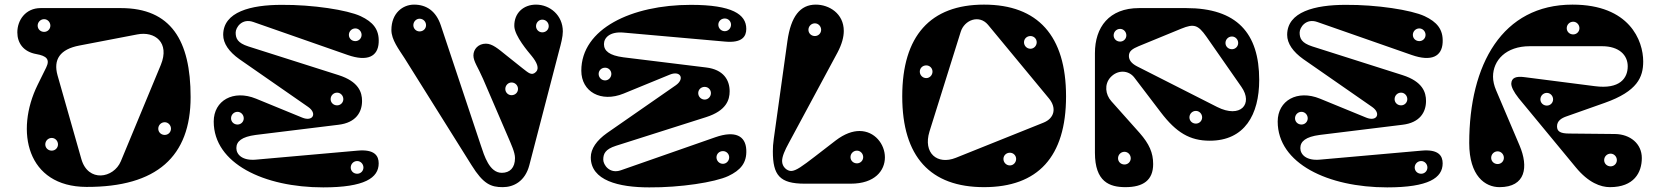

<svg xmlns="http://www.w3.org/2000/svg" viewBox="-20 -795 7182 831"><path d="M503 -760H156C90 -760 55 -707 55 -655C55 -609 81 -571 137 -561C182 -553 197 -538 180 -503L143 -428C44 -227 96 13 354 14C659 15 805 -118 805 -375C805 -620 720 -760 503 -760ZM676 -514 503 -97C472 -23 361 -4 332 -107L229 -469C210 -537 239 -582 324 -598L574 -646C650 -661 716 -611 676 -514ZM171 -657C155 -657 143 -669 143 -684C143 -699 155 -712 171 -712C186 -712 198 -699 198 -684C198 -669 186 -657 171 -657ZM204 -143C188 -143 176 -155 176 -170C176 -185 188 -198 204 -198C219 -198 231 -185 231 -170C231 -155 219 -143 204 -143ZM693 -211C677 -211 665 -223 665 -238C665 -253 677 -266 693 -266C708 -266 720 -253 720 -238C720 -223 708 -211 693 -211Z M1527 -143 1087 -104C1029 -99 1003 -126 1003 -154C1003 -183 1026 -203 1087 -211L1445 -255C1521 -264 1547 -310 1547 -358C1547 -395 1533 -442 1445 -470L1055 -594C1008 -609 1000 -629 1000 -654C1000 -676 1027 -717 1076 -700L1485 -557C1571 -527 1616 -551 1619 -611C1622 -668 1594 -700 1541 -725C1483 -752 1333 -775 1199 -774C1066 -774 946 -744 946 -644C946 -607 971 -571 1016 -539L1314 -332C1354 -304 1334 -267 1288 -286L1088 -368C990 -408 905 -360 905 -269C905 -87 1123 16 1379 16C1558 16 1619 -25 1619 -88C1619 -120 1602 -150 1527 -143ZM1518 -617C1502 -617 1490 -629 1490 -644C1490 -659 1502 -672 1518 -672C1533 -672 1545 -659 1545 -644C1545 -629 1533 -617 1518 -617ZM1008 -256C992 -256 980 -268 980 -283C980 -298 992 -311 1008 -311C1023 -311 1035 -298 1035 -283C1035 -268 1023 -256 1008 -256ZM1526 -43C1510 -43 1498 -55 1498 -70C1498 -85 1510 -98 1526 -98C1541 -98 1553 -85 1553 -70C1553 -55 1541 -43 1526 -43ZM1439 -339C1423 -339 1411 -351 1411 -366C1411 -381 1423 -394 1439 -394C1454 -394 1466 -381 1466 -366C1466 -351 1454 -339 1439 -339Z M2071 -453 2179 -202C2192 -171 2209 -136 2209 -111C2209 -69 2187 -47 2152 -47C2098 -47 2076 -121 2061 -166L1888 -685C1867 -748 1825 -775 1772 -775C1723 -775 1674 -738 1674 -665C1674 -623 1706 -582 1731 -543L2021 -80C2072 2 2105 15 2156 15C2204 15 2253 -11 2271 -80L2400 -576C2408 -605 2416 -636 2416 -659C2416 -729 2360 -775 2300 -775C2246 -775 2205 -739 2206 -682C2207 -639 2267 -570 2281 -553C2304 -525 2315 -499 2300 -484C2281 -465 2267 -480 2241 -500L2172 -555C2136 -584 2111 -606 2083 -606C2050 -606 2029 -582 2029 -555C2029 -529 2049 -504 2071 -453ZM2194 -383C2179 -383 2167 -395 2167 -410C2167 -425 2179 -438 2194 -438C2210 -438 2222 -425 2222 -410C2222 -395 2210 -383 2194 -383ZM2327 -655C2312 -655 2300 -667 2300 -682C2300 -697 2312 -710 2327 -710C2343 -710 2355 -697 2355 -682C2355 -667 2343 -655 2327 -655ZM1796 -659C1781 -659 1769 -671 1769 -686C1769 -701 1781 -714 1796 -714C1812 -714 1824 -701 1824 -686C1824 -671 1812 -659 1796 -659Z M2678 -654 3118 -615C3193 -608 3210 -638 3210 -670C3210 -733 3149 -774 2970 -774C2714 -774 2496 -671 2496 -489C2496 -398 2581 -350 2679 -390L2879 -472C2925 -491 2945 -454 2905 -426L2607 -219C2562 -187 2537 -151 2537 -114C2537 -14 2657 16 2790 16C2924 17 3074 -6 3132 -33C3185 -58 3213 -90 3210 -147C3207 -207 3162 -231 3076 -201L2667 -58C2618 -41 2591 -82 2591 -104C2591 -129 2599 -149 2646 -164L3036 -288C3124 -316 3138 -363 3138 -400C3138 -448 3112 -494 3036 -503L2678 -547C2617 -555 2594 -575 2594 -604C2594 -632 2620 -659 2678 -654ZM3109 -141C3124 -141 3136 -129 3136 -114C3136 -99 3124 -86 3109 -86C3093 -86 3081 -99 3081 -114C3081 -129 3093 -141 3109 -141ZM2599 -502C2614 -502 2626 -490 2626 -475C2626 -460 2614 -447 2599 -447C2583 -447 2571 -460 2571 -475C2571 -490 2583 -502 2599 -502ZM3117 -715C3132 -715 3144 -703 3144 -688C3144 -673 3132 -660 3117 -660C3101 -660 3089 -673 3089 -688C3089 -703 3101 -715 3117 -715ZM3030 -419C3045 -419 3057 -407 3057 -392C3057 -377 3045 -364 3030 -364C3014 -364 3002 -377 3002 -392C3002 -407 3014 -419 3030 -419Z M3388 -617 3329 -194C3326 -174 3325 -156 3325 -140C3325 -37 3354 0 3463 0H3662C3767 0 3810 -57 3810 -114C3810 -171 3766 -228 3700 -228C3670 -228 3635 -216 3597 -187L3505 -116C3454 -77 3425 -55 3404 -55C3387 -55 3365 -72 3365 -98C3365 -118 3377 -145 3394 -176L3605 -568C3624 -604 3632 -635 3632 -661C3632 -737 3568 -775 3511 -775C3443 -775 3403 -724 3388 -617ZM3689 -88C3673 -88 3661 -100 3661 -115C3661 -130 3673 -143 3689 -143C3704 -143 3716 -130 3716 -115C3716 -100 3704 -88 3689 -88ZM3507 -639C3491 -639 3479 -651 3479 -666C3479 -681 3491 -694 3507 -694C3522 -694 3534 -681 3534 -666C3534 -651 3522 -639 3507 -639Z M4239 -775C4007 -775 3885 -640 3885 -378C3885 -116 4007 15 4239 15C4472 15 4594 -116 4594 -378C4594 -640 4472 -775 4239 -775ZM4256 -688 4520 -369C4554 -328 4544 -283 4496 -264L4117 -112C4037 -80 3974 -132 4003 -226L4138 -657C4154 -709 4218 -733 4256 -688ZM4351 -134C4366 -134 4378 -122 4378 -107C4378 -92 4366 -79 4351 -79C4335 -79 4323 -92 4323 -107C4323 -122 4335 -134 4351 -134ZM3989 -512C4004 -512 4016 -500 4016 -485C4016 -470 4004 -457 3989 -457C3973 -457 3961 -470 3961 -485C3961 -500 3973 -512 3989 -512ZM4440 -639C4455 -639 4467 -627 4467 -612C4467 -597 4455 -584 4440 -584C4424 -584 4412 -597 4412 -612C4412 -627 4424 -639 4440 -639Z M5114 -760H4910C4780 -760 4719 -677 4719 -565V-134C4719 -8 4782 15 4851 15C4928 15 4971 -15 4971 -85C4971 -134 4954 -172 4913 -219L4790 -357C4764 -386 4759 -430 4786 -460C4817 -494 4864 -492 4889 -460L5004 -309C5071 -221 5130 -186 5216 -186C5367 -186 5430 -299 5430 -449C5430 -652 5333 -760 5114 -760ZM4866 -553C4866 -574 4882 -584 4908 -595L5093 -671C5147 -693 5165 -688 5201 -637L5353 -419C5405 -345 5349 -281 5248 -332L4901 -508C4876 -521 4866 -536 4866 -553ZM4847 -83C4831 -83 4819 -95 4819 -110C4819 -125 4831 -138 4847 -138C4862 -138 4874 -125 4874 -110C4874 -95 4862 -83 4847 -83ZM5312 -582C5296 -582 5284 -594 5284 -609C5284 -624 5296 -637 5312 -637C5327 -637 5339 -624 5339 -609C5339 -594 5327 -582 5312 -582ZM5156 -260C5140 -260 5128 -272 5128 -287C5128 -302 5140 -315 5156 -315C5171 -315 5183 -302 5183 -287C5183 -272 5171 -260 5156 -260ZM4828 -615C4812 -615 4800 -627 4800 -642C4800 -657 4812 -670 4828 -670C4843 -670 4855 -657 4855 -642C4855 -627 4843 -615 4828 -615Z M6132 -143 5692 -104C5634 -99 5608 -126 5608 -154C5608 -183 5631 -203 5692 -211L6050 -255C6126 -264 6152 -310 6152 -358C6152 -395 6138 -442 6050 -470L5660 -594C5613 -609 5605 -629 5605 -654C5605 -676 5632 -717 5681 -700L6090 -557C6176 -527 6221 -551 6224 -611C6227 -668 6199 -700 6146 -725C6088 -752 5938 -775 5804 -774C5671 -774 5551 -744 5551 -644C5551 -607 5576 -571 5621 -539L5919 -332C5959 -304 5939 -267 5893 -286L5693 -368C5595 -408 5510 -360 5510 -269C5510 -87 5728 16 5984 16C6163 16 6224 -25 6224 -88C6224 -120 6207 -150 6132 -143ZM6123 -617C6107 -617 6095 -629 6095 -644C6095 -659 6107 -672 6123 -672C6138 -672 6150 -659 6150 -644C6150 -629 6138 -617 6123 -617ZM5613 -256C5597 -256 5585 -268 5585 -283C5585 -298 5597 -311 5613 -311C5628 -311 5640 -298 5640 -283C5640 -268 5628 -256 5613 -256ZM6131 -43C6115 -43 6103 -55 6103 -70C6103 -85 6115 -98 6131 -98C6146 -98 6158 -85 6158 -70C6158 -55 6146 -43 6131 -43ZM6044 -339C6028 -339 6016 -351 6016 -366C6016 -381 6028 -394 6044 -394C6059 -394 6071 -381 6071 -366C6071 -351 6059 -339 6044 -339Z M7086 -111C7086 -173 7036 -214 6970 -215L6773 -217C6735 -217 6719 -225 6719 -248C6719 -272 6738 -284 6762 -292L6926 -350C7067 -400 7092 -461 7092 -529C7092 -619 7033 -775 6786 -775C6482 -775 6339 -516 6339 -176C6339 -33 6408 15 6470 15C6584 15 6596 -73 6557 -165L6455 -405C6447 -424 6442 -444 6442 -463C6442 -534 6498 -595 6601 -595H6914C6987 -595 7025 -557 7025 -508C7025 -456 6990 -408 6883 -422L6579 -461C6542 -466 6522 -459 6521 -433C6521 -419 6531 -398 6553 -370L6800 -71C6855 -4 6908 15 6948 15C7052 15 7086 -48 7086 -111ZM6789 -646C6773 -646 6761 -658 6761 -673C6761 -688 6773 -701 6789 -701C6804 -701 6816 -688 6816 -673C6816 -658 6804 -646 6789 -646ZM6462 -85C6446 -85 6434 -97 6434 -112C6434 -127 6446 -140 6462 -140C6477 -140 6489 -127 6489 -112C6489 -97 6477 -85 6462 -85ZM6951 -75C6935 -75 6923 -87 6923 -102C6923 -117 6935 -130 6951 -130C6966 -130 6978 -117 6978 -102C6978 -87 6966 -75 6951 -75ZM6675 -338C6659 -338 6647 -350 6647 -365C6647 -380 6659 -393 6675 -393C6690 -393 6702 -380 6702 -365C6702 -350 6690 -338 6675 -338Z"/></svg>

Font: Pilowlava Atome
Style: Regular
Weight: 500
Designer: Anton Moglia, Jérémy Landes, Maksym Kobuzan (Cyrillic), Velvetyne Type Foundry
Foundry: Anton Moglia, Jérémy Landes, Velvetyne Type Foundry
Version: Version 1.002;Glyphs 3.3 (3303)